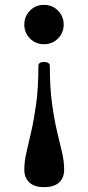

<svg xmlns="http://www.w3.org/2000/svg" viewBox="-20 -505 364 790"><path d="M162 -250Q172 -250 178.5 -246Q185 -242 185 -234Q185 -145 194 -79.5Q203 -14 214.5 34.5Q226 83 235 121Q244 159 244 194Q244 226 223.5 245.5Q203 265 162 265Q121 265 100.5 245.5Q80 226 80 194Q80 159 89 121Q98 83 109 34.5Q120 -14 129 -79.5Q138 -145 138 -234Q138 -250 162 -250ZM161 -485Q195 -485 218.5 -461.5Q242 -438 242 -404Q242 -370 218.5 -346.5Q195 -323 161 -323Q127 -323 103.5 -346.5Q80 -370 80 -404Q80 -438 103.5 -461.5Q127 -485 161 -485Z"/></svg>

Font: Zen Antique
Style: Regular
Weight: 400
Designer: Yoshimichi Ohira
Foundry: Positype
Version: Version 1.001